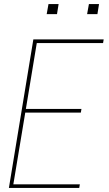

<svg xmlns="http://www.w3.org/2000/svg" viewBox="-20 -930 540 950"><path d="M24 0 145 -735H493L490 -717H162L108 -391H383L380 -373H105L46 -18H375L372 0ZM411 -860 420 -910H470L462 -860ZM211 -860 220 -910H270L262 -860Z"/></svg>

Font: Iosevka SS04 Thin
Style: Italic
Weight: 100
Italic angle: -9°
Monospace: yes
Designer: Belleve Invis
Foundry: Belleve Invis
Version: Version 19.0.0; ttfautohint (v1.8.4)